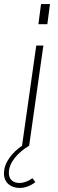

<svg xmlns="http://www.w3.org/2000/svg" viewBox="-58 -717 284 945"><path d="M50.5 0H51C4.5 31.5 -38.5 81 -38.5 136.5C-38.5 183 -4.5 208 39 208C65.5 208 92.5 197.5 116 179.5L101.5 160C81.5 175 58.5 183.5 37.5 183.5C9 183.5 -14.5 168.5 -14.5 134C-14.5 82.5 29.5 34 85.5 0L155.5 -493H120.5ZM131 -598H175L188 -697H144Z"/></svg>

Font: HK Grotesk ExtraLight
Style: Italic
Weight: 200
Italic angle: -16°
Designer: Alfredo Marco Pradil
Foundry: Hanken Design Co.
Version: Version 3.001;FEAKit 1.0